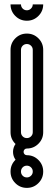

<svg xmlns="http://www.w3.org/2000/svg" viewBox="-20 -731 251 896"><path d="M181.6 -710.5Q181.6 -678.9 159.3 -656.6Q137 -634.3 105.4 -634.3Q73.7 -634.3 51.4 -656.6Q29.2 -678.9 29.2 -710.5H77.9Q77.9 -698.9 85.8 -691Q93.7 -683 105.4 -683Q116.6 -683 124.7 -691.2Q132.9 -699.3 132.9 -710.5ZM132.9 -498.1Q132.9 -509.8 124.7 -517.7Q116.6 -525.6 105.4 -525.6Q93.7 -525.6 85.8 -517.7Q77.9 -509.8 77.9 -498.1V-114.1Q77.9 -102.5 85.8 -94.5Q93.7 -86.6 105.4 -86.6Q116.6 -86.6 124.7 -94.5Q132.9 -102.5 132.9 -114.1ZM29.2 -114.1V-498.1Q29.2 -529.8 51.4 -552.1Q73.7 -574.3 105.4 -574.3Q137 -574.3 159.3 -552.1Q181.6 -529.8 181.6 -498.1V-114.1Q181.6 -82.5 159.3 -60.2Q137 -37.9 105.4 -37.9Q98.7 -37.9 94.3 -33.3Q90 -28.7 90 -22.3Q90 -15.8 94.5 -11.2Q99.1 -6.7 105.4 -6.7Q137 -6.7 159.3 15.6Q181.6 37.9 181.6 69.6Q181.6 101.2 159.3 123.5Q137 145.8 105.4 145.8Q73.7 145.8 51.4 123.5Q29.2 101.2 29.2 69.6Q29.2 37.1 52.5 14.6Q40.8 -2.1 40.8 -22.3Q40.8 -42.5 52.5 -59.1Q29.2 -81.6 29.2 -114.1ZM105.4 42.1Q93.7 42.1 85.8 50Q77.9 57.9 77.9 69.6Q77.9 81.2 85.8 89.1Q93.7 97 105.4 97Q116.6 97 124.7 89.1Q132.9 81.2 132.9 69.6Q132.9 57.9 124.7 50Q116.6 42.1 105.4 42.1Z"/></svg>

Font: Marapfhont
Style: Book
Weight: 400
Version: Version 0.15